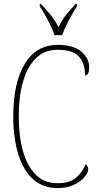

<svg xmlns="http://www.w3.org/2000/svg" viewBox="-20 -954 504 984"><path d="M275 10Q200 10 149.5 -35.5Q99 -81 73.5 -164Q48 -247 48 -358Q48 -528 106.5 -626Q165 -724 277 -724Q356 -724 396.5 -689.5Q437 -655 437 -611Q437 -567 416 -567Q416 -629 384.5 -664Q353 -699 275 -699Q208 -699 163.5 -655Q119 -611 97.5 -534Q76 -457 76 -358Q76 -258 97.5 -180.5Q119 -103 163 -59Q207 -15 275 -15Q336 -15 369 -42.5Q402 -70 419 -112Q432 -104 432 -85Q432 -69 413 -46.5Q394 -24 359 -7Q324 10 275 10ZM259 -774Q248 -808 225.5 -850.5Q203 -893 184 -921V-934H190Q220 -902 240.5 -876.5Q261 -851 280 -815Q298 -851 317.5 -876.5Q337 -902 368 -934H374V-921Q355 -893 333 -850.5Q311 -808 298 -774Z"/></svg>

Font: Noto Serif Lao Condensed Thin
Style: Regular
Weight: 100
Width: 3
Designer: Monotype Design Team
Foundry: Monotype Imaging Inc.
Version: Version 2.003; ttfautohint (v1.8.4.7-5d5b)